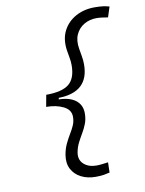

<svg xmlns="http://www.w3.org/2000/svg" viewBox="-97 -861 779 1032"><g transform="rotate(-10 293.0 -345.0)"><path d="M339.8 104.5Q295.9 104.5 261.5 86.9Q227.1 69.3 210.2 36.9Q193.4 4.4 200.7 -40Q206.5 -73.2 218.8 -98.9Q231 -124.5 244.1 -146Q257.3 -167.5 266.6 -188.7Q275.9 -210 275.9 -234.9Q275.9 -273.4 236.3 -292.7Q196.8 -312 143.1 -312L154.8 -376Q241.2 -376 279.1 -406.5Q316.9 -437 316.9 -509.3Q316.9 -529.3 312.5 -553.2Q308.1 -577.1 305.7 -592.8Q296.9 -654.3 320.3 -699.5Q343.8 -744.6 389.2 -769.3Q434.6 -793.9 491.7 -793.9Q520 -793.9 538.6 -791.3Q557.1 -788.6 572.3 -784.2L554.2 -728Q537.6 -731 521.5 -732.9Q505.4 -734.9 492.2 -734.9Q454.6 -734.9 424.3 -717.3Q394 -699.7 379.2 -667.2Q364.3 -634.8 372.1 -588.9Q375 -568.8 379.2 -547.1Q383.3 -525.4 383.3 -502Q383.3 -351.1 218.3 -348.1L216.8 -339.8Q276.4 -338.9 309.1 -313.2Q341.8 -287.6 341.8 -242.7Q341.8 -210.9 332 -185.8Q322.3 -160.6 308.8 -138.2Q295.4 -115.7 283.4 -92Q271.5 -68.4 266.6 -39.6Q260.7 -0.5 286.9 22.5Q313 45.4 355 45.4Q368.2 45.4 384.8 43.5Q401.4 41.5 418.9 39.1L417.5 94.7Q402.3 98.6 384.5 101.6Q366.7 104.5 339.8 104.5Z"/></g></svg>

Font: Cascadia Code PL Light
Style: Italic
Weight: 300
Italic angle: -10°
Monospace: yes
Designer: Aaron Bell
Foundry: Saja Typeworks
Version: Version 2404.023; ttfautohint (v1.8.4)